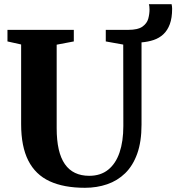

<svg xmlns="http://www.w3.org/2000/svg" viewBox="-20 -885 838 913"><path d="M384 8Q283.5 8 216 -23.2Q148.5 -54.5 114.5 -121.5Q80.5 -188.5 80.5 -294.5V-673.5L15.5 -688V-743H331V-688L249.5 -672.5V-275.5Q249.5 -218 259.2 -175.2Q269 -132.5 288.5 -104.5Q308 -76.5 337 -62.8Q366 -49 404.5 -49Q458.5 -49 494.5 -78Q530.5 -107 548.5 -160Q566.5 -213 566.5 -286L566 -673L483 -688V-743H589.5Q636 -743 657.5 -758.5Q679 -774 685 -796.2Q691 -818.5 691 -840Q691 -849 690.2 -854.8Q689.5 -860.5 688 -865H796Q797 -860 797.8 -854.5Q798.5 -849 798.5 -843.5Q798.5 -799.5 787.5 -770Q776.5 -740.5 757 -722.2Q737.5 -704 711 -695Q684.5 -686 653 -683.5V-292.5Q653 -211.5 632.5 -154.2Q612 -97 575.2 -61.2Q538.5 -25.5 489.5 -8.8Q440.5 8 384 8Z"/></svg>

Font: Merriweather 48pt ExtraBold
Style: Regular
Weight: 800
Version: Version 2.100